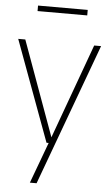

<svg xmlns="http://www.w3.org/2000/svg" viewBox="-62 -766 588 1026"><g transform="rotate(5 232.0 -253.0)"><path d="M417 -540H454L174.5 220H138.5L220 0H208.5L9.5 -540H47.5L232 -31.5ZM99.5 -697V-726.5H366V-697Z"/></g></svg>

Font: Encode Sans Semi Condensed Thin
Style: Regular
Weight: 250
Width: 4
Designer: Multiple Designers
Foundry: Impallari Type
Version: Version 2.000